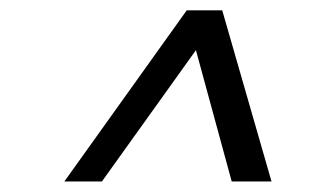

<svg xmlns="http://www.w3.org/2000/svg" viewBox="-20 -698 640 367"><path d="M103 -351.1 336.9 -678.2H404.8L499 -351.1H422.9L354.5 -602.1L174.8 -351.1Z"/></svg>

Font: XB Zar
Style: Italic
Weight: 400
Italic angle: -12°
Designer: Behnam
Foundry: Irmug
Version: Version 8.005 2009